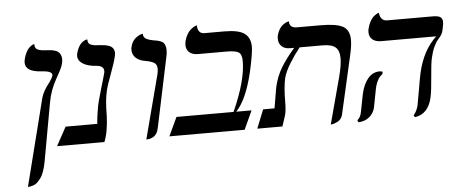

<svg xmlns="http://www.w3.org/2000/svg" viewBox="-51 -700 2449 1026"><g transform="rotate(-5 1173.5 -187.5)"><path d="M60.1 203.1 178.2 -264.2Q187.5 -299.8 224.1 -345.2Q237.3 -363.8 242.2 -377.9V-381.8Q242.2 -402.8 186 -405.8Q100.1 -410.2 100.1 -460Q100.1 -464.4 102.1 -476.1Q106.9 -496.6 114.7 -512.2Q122.6 -527.8 130.1 -535.4Q137.7 -543 144.5 -547.6Q151.4 -552.2 155.8 -553.2L160.2 -554.2V-551.8Q160.2 -540 165.3 -532.5Q170.4 -524.9 180.7 -521.7Q190.9 -518.6 197.8 -517.6Q204.6 -516.6 215.8 -516.1Q231.9 -515.1 241.5 -514.4Q251 -513.7 263.9 -510.3Q276.9 -506.8 283.9 -501.5Q291 -496.1 296.4 -485.6Q301.8 -475.1 301.8 -460.9Q301.8 -448.2 297.9 -435.1Q294.9 -417.5 262.2 -360.8Q228.5 -302.2 216.8 -235.8L160.2 78.1Q154.8 106.9 146.7 129.2Q138.7 151.4 128.7 164.3Q118.7 177.2 109.9 185.5Q101.1 193.8 90.3 197.3Q79.6 200.7 75 201.7Q70.3 202.6 64 203.1Z M524.9 -272Q512.7 -221.2 512.7 -139.2Q509.3 -50.3 487.8 0H233.9L288.6 -100.1H458.5Q459.5 -126 468.8 -181.2Q473.6 -212.9 494.1 -281Q514.6 -349.1 519.5 -369.1Q520.5 -373 520.5 -377.9Q520.5 -405.8 482.9 -409.2Q435.5 -412.1 409.2 -428.7Q382.8 -445.3 382.8 -471.2Q382.8 -479 383.8 -481.9Q388.7 -502 396.7 -516.8Q404.8 -531.7 412.8 -538.6Q420.9 -545.4 428.2 -549.3Q435.5 -553.2 439.9 -553.7L444.8 -554.2Q444.3 -542.5 449 -534.9Q453.6 -527.3 464.4 -523.9Q475.1 -520.5 483.6 -519.5Q492.2 -518.6 506.8 -518.1Q523.9 -517.1 536.1 -515.1Q548.3 -513.2 560.8 -508.1Q573.2 -502.9 579.6 -492.9Q585.9 -482.9 585.9 -467.8Q585.9 -461.9 582.5 -448.2Q576.2 -419.9 554 -360.6Q531.7 -301.3 524.9 -272Z M712.4 5.9 801.8 -335.9Q805.7 -352.1 805.7 -365.2Q805.7 -388.2 790.8 -397.7Q775.9 -407.2 741.7 -413.1Q710 -418.5 692.4 -435.5Q674.8 -452.6 674.8 -478Q674.8 -488.3 676.8 -494.1Q680.2 -509.8 688.2 -522.2Q696.3 -534.7 705.3 -541.3Q714.4 -547.9 722.9 -552.2Q731.4 -556.6 737.3 -557.6L742.7 -559.1V-556.2Q742.7 -546.9 747.6 -539.8Q752.4 -532.7 762 -528.6Q771.5 -524.4 777.6 -522.9Q783.7 -521.5 794.4 -519Q809.6 -516.6 817.6 -514.9Q825.7 -513.2 835.7 -509Q845.7 -504.9 850.3 -499.3Q855 -493.7 858.4 -484.1Q861.8 -474.6 861.8 -460.9Q861.8 -438.5 853.5 -405.8L778.8 -50.8Q774.9 -31.7 766.4 -19.3Q757.8 -6.8 746.8 -2Q735.8 2.9 729.2 4.4Q722.7 5.9 715.8 5.9Z M1177.2 -533.2Q1254.9 -533.2 1286.1 -510Q1317.4 -486.8 1317.4 -438Q1317.4 -403.8 1294.4 -301.8Q1260.3 -159.7 1204.1 -100.1H1286.1L1240.2 0H836.4L883.3 -100.1H1189.5Q1262.2 -262.2 1262.2 -366.2Q1262.2 -403.8 1244.4 -414.3Q1226.6 -424.8 1181.2 -424.8H1027.3Q997.1 -424.8 980.7 -439.5Q964.4 -454.1 964.4 -479Q964.4 -485.4 966.3 -497.1Q971.2 -517.1 980 -533Q988.8 -548.8 997.8 -556.9Q1006.8 -564.9 1015.1 -570.1Q1023.4 -575.2 1028.8 -576.7L1034.2 -578.1Q1034.2 -558.6 1043 -545.9Q1051.8 -533.2 1071.3 -533.2Z M1701.2 12.2 1767.1 -233.9Q1784.2 -297.9 1784.2 -335.9Q1784.2 -377.9 1763.2 -395.5Q1742.2 -413.1 1695.3 -413.1H1571.3Q1542.5 -377.4 1515.4 -333.5Q1488.3 -289.6 1480 -255.9Q1469.2 -206.5 1469.2 -133.8Q1469.2 -82 1461.9 -58.1L1442.9 0H1308.1L1348.1 -100.1H1409.2Q1427.2 -209 1428.2 -211.9Q1441.9 -271 1469.7 -316.4Q1497.6 -361.8 1542 -413.1H1520Q1490.7 -413.1 1474.9 -428.7Q1459 -444.3 1459 -469.2Q1459 -480 1460.9 -486.8Q1465.3 -504.4 1473.4 -518.1Q1481.4 -531.7 1490.2 -538.8Q1499 -545.9 1507.3 -550.3Q1515.6 -554.7 1521 -555.7L1525.9 -557.1Q1525.9 -521 1565.9 -521H1691.9Q1778.3 -521 1813.2 -501.5Q1848.1 -481.9 1848.1 -428.2Q1848.1 -396 1835.9 -344.2L1765.1 -33.2Q1762.2 -21.5 1754.6 -12.5Q1747.1 -3.4 1738.3 1Q1729.5 5.4 1720.9 8.3Q1712.4 11.2 1706.5 11.7Z M2270.5 -295.9Q2263.2 -263.2 2257.8 -190.4Q2252.4 -117.7 2244.6 -85Q2225.1 2 2152.8 12.2L2146.5 2Q2164.6 -19 2171.9 -48.8Q2175.8 -66.9 2187 -133.5Q2198.2 -200.2 2203.6 -223.1Q2231 -341.3 2303.7 -408.2H2008.8Q1978 -408.2 1961.4 -422.6Q1944.8 -437 1944.8 -460.9Q1944.8 -473.1 1946.8 -479Q1951.7 -500 1960 -515.9Q1968.3 -531.7 1976.6 -539.8Q1984.9 -547.9 1992.4 -552.7Q2000 -557.6 2004.9 -558.6L2009.8 -560.1Q2009.8 -542 2020.3 -529.1Q2030.8 -516.1 2048.8 -516.1H2294.9Q2323.7 -516.1 2335.2 -507.8Q2346.7 -499.5 2346.7 -481.9Q2346.7 -471.2 2343.8 -458L2338.9 -434.1Q2335.9 -421.4 2327.4 -409.4Q2318.8 -397.5 2309.8 -387.7Q2300.8 -377.9 2289.6 -354Q2278.3 -330.1 2270.5 -295.9ZM1958.5 -159.2Q1956.1 -149.4 1948.7 -108.4Q1941.4 -67.4 1939 -58.1Q1932.1 -27.8 1908.7 -8.3Q1885.3 11.2 1849.6 13.2L1844.7 2Q1862.3 -11.7 1867.7 -41Q1869.6 -51.3 1877.4 -90.8Q1885.3 -130.4 1886.7 -138.2Q1898.9 -189.9 1924.3 -219Q1949.7 -248 1985.8 -248Q1996.6 -248 2002 -244.1L1998.5 -231Q1985.4 -223.6 1974.6 -203.9Q1963.9 -184.1 1958.5 -159.2Z"/></g></svg>

Font: Common Serif News
Style: Italic
Weight: 450
Italic angle: -12°
Designer: Philipp H. Poll, Khaled Hosny
Foundry: Stefan Peev, Context Ltd.
Version: Version 1.026